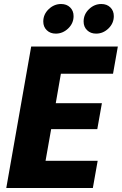

<svg xmlns="http://www.w3.org/2000/svg" viewBox="-20 -933 605 953"><path d="M564.9 -702.1 541 -566.9H282.2L256.8 -420.9H485.8L462.9 -292H233.9L206.1 -134.8H464.8L440.9 0H11.2L134.8 -702.1ZM256.8 -766.1Q229.5 -766.1 212.2 -783Q194.8 -799.8 194.8 -826.2Q194.8 -861.8 221.7 -887.5Q248.5 -913.1 283.2 -913.1Q311 -913.1 328.1 -896.2Q345.2 -879.4 345.2 -853Q345.2 -817.4 318.4 -791.7Q291.5 -766.1 256.8 -766.1ZM457 -766.1Q429.7 -766.1 412.4 -783Q395 -799.8 395 -826.2Q395 -861.8 421.6 -887.5Q448.2 -913.1 482.9 -913.1Q510.7 -913.1 527.8 -896.2Q544.9 -879.4 544.9 -853Q544.9 -817.4 518.3 -791.7Q491.7 -766.1 457 -766.1Z"/></svg>

Font: SVN-Poppins
Style: Bold Italic
Weight: 700
Italic angle: -10°
Designer: Ninad Kale (Devanagari), Jonny Pinhorn (Latin)
Foundry: Indian Type Foundry
Version: Version 3.002 2017